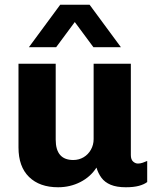

<svg xmlns="http://www.w3.org/2000/svg" viewBox="-20 -780 665 810"><path d="M225 10Q147 10 102.5 -33.5Q58 -77 58 -158V-511H215V-191Q215 -148 233.5 -126.5Q252 -105 289 -105Q313 -105 332.5 -116.5Q352 -128 363.5 -148.5Q375 -169 375 -193V-511H532V-126Q532 -107 541.5 -98.5Q551 -90 562 -90Q572 -90 582 -93.5Q592 -97 601 -101V-12Q588 -2 566 4Q544 10 511 10Q472 10 447 -0.5Q422 -11 408 -30Q394 -49 387 -73Q362 -34 319 -12Q276 10 225 10ZM102 -581 234 -760H358L490 -581H374L257 -739H334L217 -581Z"/></svg>

Font: Chivo Medium
Style: Bold
Weight: 700
Version: Version 2.002